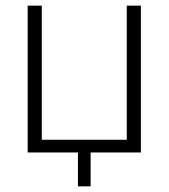

<svg xmlns="http://www.w3.org/2000/svg" viewBox="-20 -540 597 680"><path d="M256 120V0H78V-520H128V-45H429V-520H479V0H301V120Z"/></svg>

Font: Raleway Light
Style: Regular
Weight: 300
Designer: Matt McInerney, Pablo Impallari, Rodrigo Fuenzalida
Foundry: Matt McInerney, Pablo Impallari, Rodrigo Fuenzalida
Version: Version 4.026